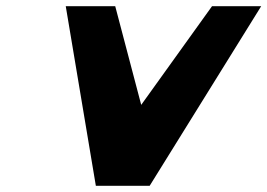

<svg xmlns="http://www.w3.org/2000/svg" viewBox="-20 -597 859 617"><path d="M288 0H461L819.3 -577H661.3L433.8 -260L350.3 -577H191.3Z"/></svg>

Font: Hussar Milosc
Style: Obl
Weight: 700
Foundry: Cannot Into Space Fonts
Version: Version 1.02